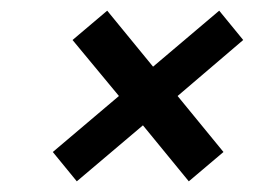

<svg xmlns="http://www.w3.org/2000/svg" viewBox="-20 -510 476 360"><path d="M124 -170 79 -225 203 -330 116 -435 181 -490 267 -385 391 -490 436 -435 313 -330 399 -225 334 -170 248 -275Z"/></svg>

Font: Cuprum
Style: Italic
Weight: 400
Italic angle: -10°
Designer: Jovanny Lemonad
Foundry: Jovanny Lemonad
Version: Version 3.000